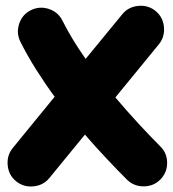

<svg xmlns="http://www.w3.org/2000/svg" viewBox="-20 -578 615 681"><path d="M37.1 64.9Q10.7 43.5 7.3 8.3Q3.9 -26.9 25.4 -53.2L173.8 -234.9Q138.7 -282.7 107.7 -332Q76.7 -381.3 52.2 -430.2Q37.1 -460.9 48.1 -493.9Q59.1 -526.9 89.8 -542Q120.6 -557.1 153.6 -546.1Q186.5 -535.2 201.7 -504.4Q217.8 -472.2 238.5 -438Q259.3 -403.8 283.7 -369.1L413.6 -527.3Q435.1 -553.7 470.2 -557.1Q505.4 -560.5 531.7 -539.1Q558.1 -517.6 561.5 -482.4Q564.9 -447.3 543.5 -420.9L389.2 -232.4Q429.2 -185.1 470 -140.9Q510.7 -96.7 548.3 -59.1Q572.8 -35.2 572.8 -0.2Q572.8 34.7 548.3 59.1Q524.4 83 489.5 83Q454.6 83 430.2 59.1Q395 23.9 357.2 -16.4Q319.3 -56.6 281.2 -100.6L155.3 53.2Q133.8 79.6 98.6 83Q63.5 86.4 37.1 64.9Z"/></svg>

Font: Mikhak-FD Black
Style: Regular
Weight: 900
Designer: Amin Abedi
Version: Version 3.2